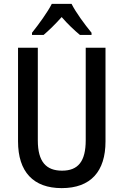

<svg xmlns="http://www.w3.org/2000/svg" viewBox="-20 -960 637 990"><path d="M349 -940H247C226 -898 180 -835 145 -791V-780H205C231 -802 266 -836 298 -872C329 -836 363 -804 392 -780H452V-791C416 -835 371 -896 349 -940ZM524 -231V-714H422V-237C422 -128 383 -80 300 -80C218 -80 175 -126 175 -236V-714H73V-231C73 -74 152 10 298 10C448 10 524 -76 524 -231Z"/></svg>

Font: Noto Sans Tamil Condensed Medium
Style: Regular
Weight: 500
Width: 3
Designer: Jelle Bosma - Monotype Design Team
Foundry: Monotype Imaging Inc.
Version: Version 2.004